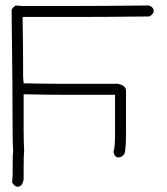

<svg xmlns="http://www.w3.org/2000/svg" viewBox="-20 -706 626 718"><path d="M39.1 -685.5 62.5 -683.6H261.7Q354.5 -683.6 537.1 -685.5Q554.7 -679.2 554.7 -664.1Q554.7 -654.3 539.1 -644.5Q370.1 -642.6 281.2 -642.6H64.5Q66.4 -522.9 66.4 -462.9V-423.8Q66.4 -414.1 68.4 -394.5Q158.2 -392.6 205.1 -392.6H419.9Q451.2 -386.7 451.2 -367.2V-210.9Q451.2 -127 441.4 -127Q441.4 -121.1 423.8 -117.2Q408.2 -117.2 404.3 -138.7Q410.2 -151.4 410.2 -205.1V-351.6H205.1Q158.2 -351.6 68.4 -353.5V-220.7Q68.4 -178.7 70.3 -142.6Q68.4 -128.9 68.4 -74.2V-37.1Q64.9 -7.8 44.9 -7.8Q35.2 -7.8 25.4 -23.4Q27.3 -46.4 27.3 -56.6V-87.9Q27.3 -129.4 29.3 -138.7Q27.3 -174.8 27.3 -199.2Q27.3 -366.2 23.4 -668Q26.4 -678.2 39.1 -685.5Z"/></svg>

Font: CEF Fonts CJK
Style: Regular
Weight: 400
Designer: PartyBoss (派对大魔王)
Version: Release 2.25